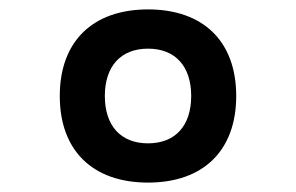

<svg xmlns="http://www.w3.org/2000/svg" viewBox="-20 -723 626 406"><path d="M293 -336.9C410.2 -336.9 479.5 -404.8 479.5 -520C479.5 -635.3 410.2 -703.1 293 -703.1C175.8 -703.1 106.4 -635.3 106.4 -520C106.4 -404.8 175.8 -336.9 293 -336.9ZM293 -419.9C235.4 -419.9 201.7 -457 201.7 -520C201.7 -583 235.4 -620.1 293 -620.1C350.6 -620.1 384.3 -583 384.3 -520C384.3 -457 350.6 -419.9 293 -419.9Z"/></svg>

Font: Cascadia Code PL
Style: Regular
Weight: 400
Monospace: yes
Designer: Aaron Bell
Foundry: Saja Typeworks
Version: Version 2404.023